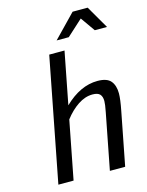

<svg xmlns="http://www.w3.org/2000/svg" viewBox="-141 -1069 887 1155"><g transform="rotate(-15 302.0 -491.5)"><path d="M603.5 -840.8H527.3L463.9 -930.7L365.2 -840.8H289.6L427.2 -982.9H521ZM463.4 -347.2Q472.7 -394.5 472.7 -414.6Q472.7 -442.4 459.5 -456.8Q446.3 -471.2 413.6 -471.2Q367.2 -471.2 322.5 -441.4Q277.8 -411.6 240.2 -362.3L169.9 0H75.2L224.6 -770H319.8L256.8 -445.8Q356.4 -542 463.4 -542Q522.5 -542 545.9 -513.7Q569.3 -485.4 569.3 -436.5Q569.3 -399.9 555.2 -329.1L491.2 0H396Z"/></g></svg>

Font: Aurulent Sans
Style: Italic
Weight: 400
Italic angle: -11°
Version: Version 2007.05.04